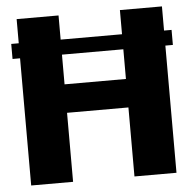

<svg xmlns="http://www.w3.org/2000/svg" viewBox="-50 -725 787 776"><g transform="rotate(-5 343.5 -337.5)"><path d="M15 -516H665.5V-577H15ZM45.5 0H215.5V-280H464.5V0H635V-675H464.5V-395.5H215.5V-675H45.5Z"/></g></svg>

Font: Anybody Thin
Style: Bold
Weight: 700
Version: Version 1.113;gftools[0.9.25]